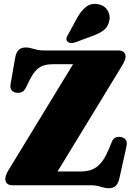

<svg xmlns="http://www.w3.org/2000/svg" viewBox="-20 -962 702 997"><path d="M613.5 -620.5 250.5 -25 132.5 -71.5H399Q422 -71.5 442.2 -76.5Q462.5 -81.5 480.8 -94.2Q499 -107 515 -130.2Q531 -153.5 546 -189.5L560.5 -225Q567.5 -242.5 580.8 -248Q594 -253.5 610 -250Q627.5 -246.5 634.2 -234Q641 -221.5 637 -203L600 -36Q594 -9.5 581.2 3Q568.5 15.5 544 15.5Q531 15.5 518 11.8Q505 8 488.8 4Q472.5 0 449.5 0H44.5Q26 0 16.8 -9Q7.5 -18 7.5 -33.5Q7.5 -42.5 11.8 -54Q16 -65.5 25 -80L390.5 -679.5L414 -628.5H253.5Q223 -628.5 201 -620Q179 -611.5 161.5 -590.5Q144 -569.5 126.5 -531L113.5 -505Q104.5 -488 91.5 -483.2Q78.5 -478.5 65 -480.5Q48 -483 39.8 -494.2Q31.5 -505.5 35 -525.5L59 -664Q64.5 -691 77.5 -703.2Q90.5 -715.5 115 -715.5Q128 -715.5 141 -711.8Q154 -708 170.5 -704Q187 -700 209.5 -700H594Q612.5 -700 622.2 -691.8Q632 -683.5 632 -667.5Q632 -659 627.2 -647.2Q622.5 -635.5 613.5 -620.5ZM382 -871.5Q402.5 -908 428.5 -927.5Q454.5 -947 490 -940Q522.5 -934 538.2 -908.5Q554 -883 548 -857Q542.5 -825.5 520.8 -807.2Q499 -789 460.5 -775.5L369 -741.5Q358.5 -738 347.2 -739Q336 -740 329.5 -747Q323 -755 325.2 -764Q327.5 -773 333.5 -782.5Z"/></svg>

Font: Fraunces
Style: Regular
Weight: 900
Version: Version 1.000;[b76b70a41]